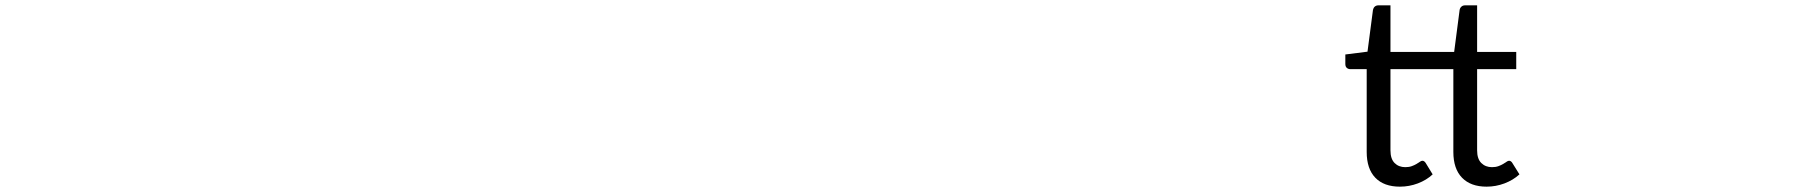

<svg xmlns="http://www.w3.org/2000/svg" viewBox="-20 -691 6717 719"><path d="M5222.5 8Q5162.5 8 5130.2 -25.5Q5098 -59 5098 -122V-432H5037Q5029 -432 5023.5 -436.8Q5018 -441.5 5018 -451.5V-487L5101 -497.5L5121.5 -654Q5123 -661.5 5128.2 -666.2Q5133.5 -671 5142 -671H5187V-496.5H5425.5L5446 -654Q5447.5 -661.5 5452.8 -666.2Q5458 -671 5466.5 -671H5511.5V-496.5H5658V-432H5511.5V-128Q5511.5 -96 5527.2 -80.5Q5543 -65 5567 -65Q5581 -65 5591.2 -68.8Q5601.5 -72.5 5609 -77Q5616.5 -81.5 5621.8 -85.2Q5627 -89 5631 -89Q5638.5 -89 5643.5 -80.5L5670 -38Q5646.5 -16.5 5614 -4.2Q5581.5 8 5547 8Q5487.5 8 5455 -25.5Q5422.5 -59 5422.5 -122V-432H5187V-128Q5187 -96 5202.5 -80.5Q5218 -65 5242.5 -65Q5256.5 -65 5266.8 -68.8Q5277 -72.5 5284.5 -77Q5292 -81.5 5297.2 -85.2Q5302.5 -89 5306.5 -89Q5313.5 -89 5319 -80.5L5345 -38Q5322 -16.5 5289.5 -4.2Q5257 8 5222.5 8Z"/></svg>

Font: Lato
Style: Regular
Weight: 400
Designer: Lukasz Dziedzic with Adam Twardoch and Botio Nikoltchev
Foundry: tyPoland Lukasz Dziedzic
Version: Version 2.015; 2015-08-06; http://www.latofonts.com/